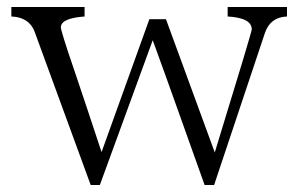

<svg xmlns="http://www.w3.org/2000/svg" viewBox="-20 -526 868 553"><path d="M12.7 -478.5V-505.9H223.6V-478.5Q155.3 -473.6 155.3 -447.3Q155.3 -436.5 193.4 -325.2Q231.4 -212.9 272.5 -87.9L410.2 -470.7H458L598.6 -86.9Q705.1 -433.6 705.1 -441.4Q705.1 -474.6 635.7 -478.5V-505.9H806.6V-478.5Q758.8 -476.6 743.2 -431.6L596.7 6.8H569.3Q532.2 -96.7 495.1 -201.2Q458 -305.7 419.9 -410.2L267.6 6.8H241.2L80.1 -433.6Q64.5 -476.6 12.7 -478.5ZM758.8 -478.5ZM717.8 -478.5ZM141.6 -478.5ZM63.5 -478.5Z"/></svg>

Font: GenEi Koburi Mincho v6
Style: Regular
Weight: 400
Designer: o_tamon (Modified)
Foundry: o_tamon / Adobe Systems Incorporated
Version: Version 6.1